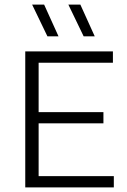

<svg xmlns="http://www.w3.org/2000/svg" viewBox="-20 -820 554 840"><path d="M90.5 0V-595H474V-545.5H149V-49.5H478V0ZM128.5 -280.5V-329.5H432.5V-280.5ZM346 -661 279 -800H331.5L394.5 -661ZM187.5 -661 120.5 -800H173L236 -661Z"/></svg>

Font: Encode Sans SC Light
Style: Regular
Weight: 300
Version: Version 3.002